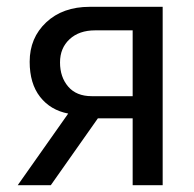

<svg xmlns="http://www.w3.org/2000/svg" viewBox="-20 -543 568 563"><path d="M32 0 180 -210Q128 -220 97.5 -259Q67 -298 67 -362Q67 -432 115.5 -477.5Q164 -523 243 -523H457V0H369V-196H267L129 0ZM249 -261H369V-454H259Q212 -454 184 -428Q156 -402 156 -360Q156 -317 180 -289Q204 -261 249 -261Z"/></svg>

Font: Raleway-v4020 Medium
Style: Regular
Weight: 500
Designer: Matt McInerney, Pablo Impallari, Rodrigo Fuenzalida
Foundry: Matt McInerney, Pablo Impallari, Rodrigo Fuenzalida
Version: Version 4.020;PS 004.020;hotconv 1.0.88;makeotf.lib2.5.64775